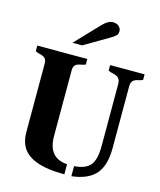

<svg xmlns="http://www.w3.org/2000/svg" viewBox="-137 -1044 961 1151"><g transform="rotate(15 344.0 -468.5)"><path d="M417 -52.7Q490.2 -57.6 519 -95.7Q545.4 -130.9 545.4 -210.9V-597.2Q545.4 -631.3 520 -642.6Q508.8 -647.9 495.4 -650.6Q481.9 -653.3 469.2 -659.2V-693.8H683.1V-659.2Q672.4 -653.8 659.9 -651.4Q647.5 -648.9 636.7 -644.5Q612.3 -633.3 612.3 -602.1V-216.8Q612.3 -113.3 569.3 -59.6Q523.4 -2.4 417 9.8ZM373.5 9.8Q153.3 9.8 104.5 -93.8Q87.9 -128.4 87.9 -174.8V-602.1Q87.9 -632.8 63.5 -643.1Q53.2 -647.5 40.8 -650.1Q28.3 -652.8 17.1 -659.2V-693.8H327.6V-659.2Q314 -653.8 300.8 -651.6Q287.6 -649.4 277.3 -645Q254.4 -635.3 254.4 -605V-194.8Q254.4 -97.7 316.9 -66.9Q339.8 -55.7 373.5 -52.7ZM216.3 -764.6 359.4 -914.6Q390.6 -946.8 421.4 -946.8Q451.7 -946.8 466.3 -922.4Q470.7 -914.6 470.7 -904.8Q470.7 -886.7 462.4 -878.4Q451.7 -867.2 428.7 -854L276.4 -764.6Z"/></g></svg>

Font: Stardos Stencil
Style: Bold
Weight: 700
Designer: vernon adams
Foundry: vernon adams
Version: Version 1.000